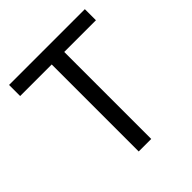

<svg xmlns="http://www.w3.org/2000/svg" viewBox="-187 -823 955 955"><g transform="rotate(-45 290.5 -345.0)"><path d="M557 -612V-690H24V-612H246V0H334V-612Z"/></g></svg>

Font: SnT
Style: Regular
Weight: 400
Designer: Natanael Gama
Version: Version 1.001;PS 001.001;hotconv 1.0.70;makeotf.lib2.5.58329